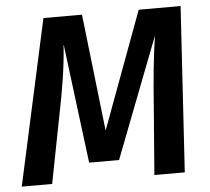

<svg xmlns="http://www.w3.org/2000/svg" viewBox="-50 -745 875 799"><g transform="rotate(-5 387.0 -345.5)"><path d="M733 -691H558L377 -202L321 -691H160L9 0H136L191 -283C211 -381 228 -480 234 -576L297 -75H422L616 -578C603 -494 593 -393 586 -292L563 0H690Z"/></g></svg>

Font: Fira Sans Medium
Style: Italic
Weight: 500
Italic angle: -8°
Designer: bBox Type GmbH & Carrois Corporate GbR & Edenspiekermann AG
Foundry: bBox Type GmbH & Carrois Corporate GbR & Edenspiekermann AG
Version: Version 4.301;PS 004.301;hotconv 1.0.88;makeotf.lib2.5.64775